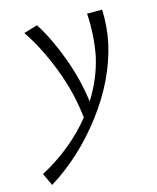

<svg xmlns="http://www.w3.org/2000/svg" viewBox="-161 -498 706 863"><g transform="rotate(-15 192.0 -66.5)"><path d="M395 -414Q398 -335 382 -259Q346 -99 233.5 49.5Q121 198 -26 289L-53 231Q92 154 190 33Q177 -87 132.5 -202Q88 -317 30 -403L94 -422Q144 -343 182.5 -238Q221 -133 234 -30Q291 -120 313 -219Q331 -312 325 -414Z"/></g></svg>

Font: EauTestInfant
Style: Italic
Weight: 400
Italic angle: -12°
Designer: Christian Thalmann (Catharsis Fonts)
Version: Version 0.001;PS 000.001;hotconv 1.0.88;makeotf.lib2.5.64775